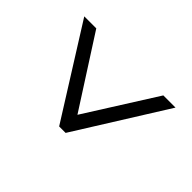

<svg xmlns="http://www.w3.org/2000/svg" viewBox="-135 -725 735 735"><g transform="rotate(-45 232.5 -358.0)"><path d="M416 -111V-177L131 -357L416 -540V-605L50 -375V-340Z"/></g></svg>

Font: Noto Serif Lao Cond
Style: Regular
Weight: 400
Width: 3
Designer: Monotype Design Team
Foundry: Monotype Imaging Inc.
Version: Version 2.004